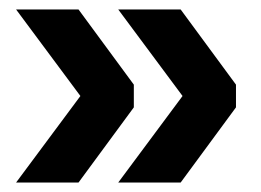

<svg xmlns="http://www.w3.org/2000/svg" viewBox="-20 -456 552 406"><path d="M146 -70H14L150 -253L14 -436H146L263 -277V-229ZM362 -70H230L366 -253L230 -436H362L479 -277V-229Z"/></svg>

Font: Livvic SemiBold
Style: Regular
Weight: 600
Designer: Jacques Le Bailly, Baron von Fonthausen
Version: Version 1.001; ttfautohint (v1.8.2)